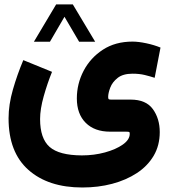

<svg xmlns="http://www.w3.org/2000/svg" viewBox="-20 -601 761 865"><path d="M232.9 -581.1H308.1L408.7 -413.1H336.4L270.5 -525.4L205.1 -413.1H132.8ZM214.4 -277.3Q193.4 -225.6 177 -167.5Q160.6 -109.4 160.6 -64.5Q160.6 22.9 203.4 60.8Q246.1 98.6 348.6 99.1Q403.8 99.1 452.9 85.7Q502 72.3 533.2 50.3Q564.5 28.3 564.5 2Q564.5 -4.9 562.3 -6.3Q560.1 -7.8 545.9 -7.8H475.6Q406.2 -7.8 366.2 -47.6Q326.2 -87.4 326.2 -157.7Q326.2 -223.6 356.7 -282Q387.2 -340.3 443.4 -377Q499.5 -413.6 577.1 -413.6Q604 -413.6 639.4 -406Q674.8 -398.4 703.1 -386.7L676.8 -250.5Q655.8 -257.3 631.8 -263.2Q607.9 -269 577.1 -269Q534.2 -269 510.3 -250.2Q486.3 -231.4 476.8 -206.5Q467.3 -181.6 467.3 -164.1Q467.3 -156.2 469.7 -154.3Q472.2 -152.3 480.5 -152.3H568.4Q637.7 -152.3 668.7 -109.4Q699.7 -66.4 699.7 -5.9Q699.7 54.2 672.4 100.6Q645 147 596.7 178.7Q548.3 210.4 485.4 227.1Q422.4 243.7 351.1 243.7Q197.3 243.7 107.9 164.3Q18.6 85 18.6 -67.9Q18.6 -129.4 38.1 -197.3Q57.6 -265.1 85 -330.1Z"/></svg>

Font: Vazir Black FD-WOL-UI
Style: Black-FD-WOL-UI
Weight: 900
Designer: Saber Rastikerdar
Foundry: Saber Rastikerdar
Version: Version 30.0.0